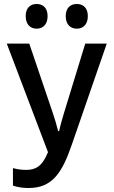

<svg xmlns="http://www.w3.org/2000/svg" viewBox="-20 -933 570 964"><path d="M366 -789C397 -789 421 -810 421 -852C421 -894 397 -913 366 -913C334 -913 310 -894 310 -852C310 -810 334 -789 366 -789ZM164 -789C195 -789 219 -810 219 -852C219 -894 195 -913 164 -913C133 -913 109 -894 109 -852C109 -810 133 -789 164 -789ZM123 11C241 11 291 -62 341 -208L516 -714H408L302 -368C293 -337 283 -305 277 -275H272C265 -304 254 -339 244 -369L127 -714H14L221 -169C192 -97 158 -80 112 -80C86 -80 67 -83 45 -89V-1C68 7 96 11 123 11Z"/></svg>

Font: Noto Sans Mono Condensed Medium
Style: Regular
Weight: 500
Width: 3
Designer: Monotype Design Team
Foundry: Monotype Imaging Inc.
Version: Version 2.014